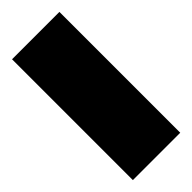

<svg xmlns="http://www.w3.org/2000/svg" viewBox="-18 -354 682 682"><g transform="rotate(45 323.5 -13.0)"><path d="M20 -132H627V106H20Z"/></g></svg>

Font: Climate Crisis
Style: Regular
Weight: 400
Version: Version 1.003